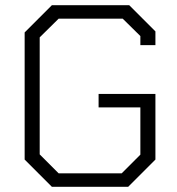

<svg xmlns="http://www.w3.org/2000/svg" viewBox="-20 -720 684 740"><path d="M75 -105V-595L180 -700H478L579 -599V-546H521V-581L453 -648H206L133 -576V-125L206 -52H449L521 -124V-306H360V-358H579V-105L474 0H180Z"/></svg>

Font: Chakra Petch Light
Style: Regular
Weight: 300
Designer: Katatrad Aksorn Co.,Ltd.
Foundry: Cadson Demak Co.,Ltd.
Version: Version 1.000; ttfautohint (v1.6)